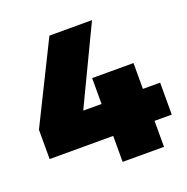

<svg xmlns="http://www.w3.org/2000/svg" viewBox="-125 -819 915 937"><g transform="rotate(-20 332.0 -350.5)"><path d="M24.9 -134.8V-287.1L230 -701.2H451.2L259.8 -300.8H355V-435.1H569.8V-300.8H659.2V-134.8H569.8V0H355V-134.8Z"/></g></svg>

Font: Trueno Black
Style: Regular
Weight: 900
Designer: Julieta Ulanovsky
Foundry: Julieta Ulanovsky
Version: Version 3.001b | FøM Fix